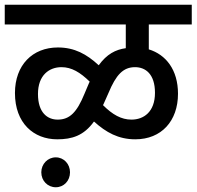

<svg xmlns="http://www.w3.org/2000/svg" viewBox="-20 -642 828 809"><path d="M0 -539H510V-439C467 -433 430 -414 396 -367C345 -414 294 -442 224 -442C117 -442 43 -368 43 -250C43 -123 122 -55 221 -55C283 -55 333 -70 376 -130C427 -84 479 -55 550 -55C660 -55 730 -132 730 -247C730 -348 679 -412 607 -434V-539H788V-622H0ZM417 -205 437 -250C469 -327 499 -359 549 -359C593 -359 633 -330 633 -251C633 -170 585 -138 534 -138C491 -138 454 -159 414 -199C415 -201 416 -203 417 -205ZM140 -246C140 -326 188 -359 239 -359C282 -359 318 -337 358 -298C357 -296 356 -294 355 -292L336 -247C304 -169 274 -138 223 -138C180 -138 140 -167 140 -246ZM154 84C154 120 181 147 215 147C249 147 275 120 275 84C275 49 249 21 215 21C181 21 154 49 154 84Z"/></svg>

Font: Noto Sans Medium
Style: Italic
Weight: 500
Italic angle: -12°
Designer: Monotype Design Team
Foundry: Monotype Imaging Inc.
Version: Version 2.013